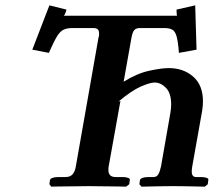

<svg xmlns="http://www.w3.org/2000/svg" viewBox="-20 -698 808 719"><path d="M431 -320 387 -75Q386 -71 386 -67Q386 -63 386 -61Q386 -35 413 -35H439Q451 -35 459.5 -32Q468 -29 466 -23L464 -8L452 1Q452 1 436.5 0.5Q421 0 398 0Q375 0 352 -0.5Q329 -1 314 -1Q301 -1 277.5 -0.5Q254 0 229.5 0Q205 0 188.5 0.5Q172 1 172 1L165 -8L167 -23Q168 -29 177 -32Q186 -35 199 -35H225Q243 -35 252 -45.5Q261 -56 264 -75L349 -558Q351 -563 351 -566.5Q351 -570 351 -574Q351 -593 330 -593H251Q232 -593 218.5 -587Q205 -581 193 -561Q181 -541 163 -500L101 -512L165 -678L229 -662Q228 -657 224.5 -648.5Q221 -640 219 -639H643Q642 -641 641.5 -649.5Q641 -658 641 -662L711 -678L716 -512L650 -500Q647 -541 641.5 -561Q636 -581 625 -587Q614 -593 595 -593H504Q490 -593 483 -585.5Q476 -578 472 -555L443 -392Q493 -423 538.5 -433Q584 -443 612 -443Q667 -443 703.5 -411Q740 -379 740 -319Q740 -301 737 -283L700 -75Q699 -69 698.5 -64.5Q698 -60 698 -56Q698 -35 714 -35H732Q746 -35 754 -32Q762 -29 760 -23L758 -8L747 1Q747 1 725 0.5Q703 0 674.5 -0.5Q646 -1 626 -1Q609 -1 581 -0.5Q553 0 531.5 0.5Q510 1 510 1L502 -8L504 -23Q507 -35 537 -35H555Q567 -35 573 -45.5Q579 -56 583 -75L618 -275Q621 -293 621 -307Q621 -349 601.5 -369Q582 -389 559 -389Q542 -389 507.5 -374Q473 -359 423 -317Z"/></svg>

Font: Libertinus Serif SemiBold
Style: Italic
Weight: 600
Italic angle: -11.5°
Designer: Philipp H. Poll, Khaled Hosny
Foundry: Caleb Maclennan
Version: Version 7.051;RELEASE